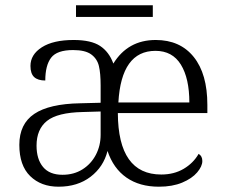

<svg xmlns="http://www.w3.org/2000/svg" viewBox="-20 -695 855 725"><path d="M53 -148Q53 -227 109.5 -265Q166 -303 283 -305L360 -307V-372Q360 -418 353.5 -445.5Q347 -473 324.5 -489.5Q302 -506 256 -506Q195 -506 173 -477Q151 -448 151 -391Q123 -391 109 -404Q95 -417 95 -446Q95 -489 138 -516.5Q181 -544 258 -544Q324 -544 358 -521.5Q392 -499 408 -455Q463 -544 568 -544Q660 -544 711.5 -480Q763 -416 763 -299V-268H425Q426 -36 589 -36Q637 -36 673.5 -57.5Q710 -79 730 -114Q744 -106 744 -87Q744 -67 724.5 -44Q705 -21 668 -5.5Q631 10 580 10Q507 10 457.5 -24.5Q408 -59 386 -125Q371 -65 322 -27.5Q273 10 201 10Q135 10 94 -30Q53 -70 53 -148ZM695 -308Q695 -399 663 -451Q631 -503 567 -503Q438 -503 427 -308ZM360 -186V-274L292 -272Q197 -270 157.5 -238.5Q118 -207 118 -145Q118 -94 142.5 -64.5Q167 -35 216 -35Q259 -35 291.5 -55.5Q324 -76 342 -110.5Q360 -145 360 -186ZM267 -675H557V-631H267Z"/></svg>

Font: Noto Serif Light
Style: Regular
Weight: 300
Designer: Monotype Design Team
Foundry: Monotype Imaging Inc.
Version: Version 1.001